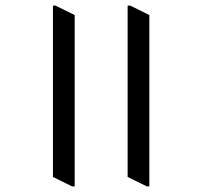

<svg xmlns="http://www.w3.org/2000/svg" viewBox="-20 -665 726 689"><path d="M507 4 438 -30V-645H447L516 -611V4ZM239 4 170 -30V-645H179L248 -611V4Z"/></svg>

Font: Noto Serif Dogra
Style: Regular
Weight: 400
Designer: Ek Type
Foundry: Ek Type
Version: Version 1.005